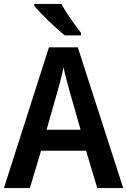

<svg xmlns="http://www.w3.org/2000/svg" viewBox="-20 -957 647 977"><path d="M292 -937H154V-928C184 -890 265 -812 310 -777H392V-790C363 -826 316 -893 292 -937ZM475 0H607L376 -716H229L0 0H132L189 -190H418ZM335 -490 390 -297H217L272 -490C281 -520 296 -577 303 -615C310 -581 326 -522 335 -490Z"/></svg>

Font: Noto Sans Thai SemCond SemBd
Style: Regular
Weight: 600
Width: 4
Designer: Monotype Design Team
Foundry: Monotype Imaging Inc.
Version: Version 2.002